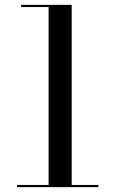

<svg xmlns="http://www.w3.org/2000/svg" viewBox="-20 -770 474 790"><path d="M50 -9V0H385V-9H275V-750H67V-741H180V-9Z"/></svg>

Font: Bodoni* 24
Style: Regular
Weight: 400
Version: Version 2.3